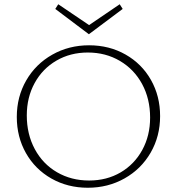

<svg xmlns="http://www.w3.org/2000/svg" viewBox="-20 -877 832 903"><path d="M398 -716 240 -835 254 -857 399 -759 543 -857 557 -835ZM733 -331Q733 -236 688.5 -159Q644 -82 566 -38Q488 6 393 6Q298 6 221.5 -37.5Q145 -81 102 -157Q59 -233 59 -327Q59 -422 103.5 -499Q148 -576 226 -620Q304 -664 399 -664Q494 -664 570.5 -620.5Q647 -577 690 -501Q733 -425 733 -331ZM686 -324Q686 -412 648.5 -481.5Q611 -551 544 -590.5Q477 -630 393 -630Q311 -630 245.5 -592Q180 -554 143 -486.5Q106 -419 106 -334Q106 -246 143.5 -176Q181 -106 248 -67Q315 -28 399 -28Q482 -28 547 -66Q612 -104 649 -171.5Q686 -239 686 -324Z"/></svg>

Font: Ysabeau Infant Light
Style: Regular
Weight: 300
Designer: Christian Thalmann (Catharsis Fonts)
Version: Version 0.003